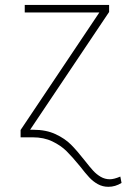

<svg xmlns="http://www.w3.org/2000/svg" viewBox="-20 -550 519 769"><path d="M319.3 92.8Q339.8 119.1 353.3 133.8Q366.7 148.4 383.5 158.2Q400.4 168 419.9 168Q436.5 168 461.9 157.2L466.8 182.6Q441.9 198.2 414.1 198.2Q391.1 198.2 371.8 187.5Q352.5 176.8 337.2 160.2Q321.8 143.6 299.8 115.2Q269 77.6 246.3 55.2Q223.6 32.7 189.7 16.4Q155.8 0 111.3 0H62.5V-29.3L377.9 -500H79.1V-530.3H417V-502L100.6 -30.3H113.3Q164.6 -30.3 202.4 -12.7Q240.2 4.9 264.6 29.5Q289.1 54.2 319.3 92.8Z"/></svg>

Font: Pretendard Std Thin
Style: Regular
Weight: 100
Designer: Base glyphs from Inter by Rasmus Andersson; Hangeul glyphs from Noto Sans CJK(Source Han Sans) by Jang Soo-young and Kan
Foundry: Kil Hyung-jin
Version: Version 1.309